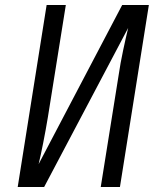

<svg xmlns="http://www.w3.org/2000/svg" viewBox="-20 -750 640 770"><path d="M51 0H157L494 -638C483 -592 464 -508 456 -450L384 0H461L577 -730H470L135 -92C145 -133 161 -213 172 -280L244 -730H167Z"/></svg>

Font: JetBrains Mono Light
Style: Italic
Weight: 336
Italic angle: -9°
Monospace: yes
Designer: Philipp Nurullin, Konstantin Bulenkov
Foundry: JetBrains
Version: Version 2.305